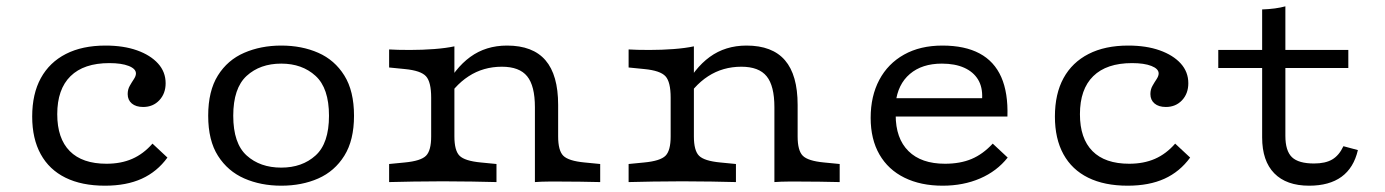

<svg xmlns="http://www.w3.org/2000/svg" viewBox="-20 -569 4328 600"><path d="M308.1 11.3Q235.5 11.3 184.7 -13.7Q133.9 -38.7 107.3 -87.1Q80.6 -135.5 80.6 -204.8Q80.6 -275.8 107.7 -325Q134.7 -374.2 185.9 -400.4Q237.1 -426.6 309.7 -426.6Q366.1 -426.6 408.1 -411.7Q450 -396.8 473.8 -370.6Q497.6 -344.4 497.6 -308.9Q497.6 -276.6 477.8 -255.6Q458.1 -234.7 427.4 -234.7Q404.8 -234.7 391.9 -245.6Q379 -256.5 379 -275Q379 -289.5 385.5 -300.8Q391.9 -312.1 398.4 -321.8Q404.8 -331.5 404.8 -339.5Q404.8 -354 382.3 -362.9Q359.7 -371.8 321.8 -371.8Q241.9 -371.8 200.4 -331Q158.9 -290.3 158.9 -212.1Q158.9 -136.3 198 -96.8Q237.1 -57.3 312.9 -57.3Q358.1 -57.3 393.1 -72.6Q428.2 -87.9 456.5 -120.2L503.2 -76.6Q471 -32.3 423 -10.5Q375 11.3 308.1 11.3Z M858.9 11.3Q795.2 11.3 743.5 -11.3Q691.9 -33.9 661.3 -81.9Q630.6 -129.8 630.6 -207.3Q630.6 -284.7 660.9 -333.1Q691.1 -381.5 743.1 -404Q795.2 -426.6 858.9 -426.6Q923.4 -426.6 974.6 -404Q1025.8 -381.5 1056 -333.1Q1086.3 -284.7 1086.3 -207.3Q1086.3 -130.6 1056 -82.3Q1025.8 -33.9 974.6 -11.3Q923.4 11.3 858.9 11.3ZM858.9 -45.2Q924.2 -45.2 966.1 -83.1Q1008.1 -121 1008.1 -207.3Q1008.1 -293.5 966.1 -331.9Q924.2 -370.2 858.9 -370.2Q792.7 -370.2 750.8 -331.9Q708.9 -293.5 708.9 -207.3Q708.9 -121 750.8 -83.1Q792.7 -45.2 858.9 -45.2Z M1363.7 -2.4Q1310.5 -2.4 1271.8 -1.6Q1233.1 -0.8 1196 0V-56.5L1245.2 -61.3Q1295.2 -66.1 1311.3 -82.3Q1327.4 -98.4 1327.4 -142.7V-206.5H1400V-142.7Q1400 -98.4 1416.1 -82.3Q1432.3 -66.1 1482.3 -61.3L1531.5 -56.5V0Q1494.4 -0.8 1455.6 -1.6Q1416.9 -2.4 1363.7 -2.4ZM1327.4 -206.5V-263.7Q1327.4 -312.9 1311.3 -330.6Q1295.2 -348.4 1245.2 -353.2L1196 -358.1V-414.5Q1207.3 -413.7 1224.2 -413.3Q1241.1 -412.9 1261.3 -412.9Q1300 -412.9 1336.7 -415.7Q1373.4 -418.5 1400 -424.2V-414.5V-206.5ZM1651.6 -206.5V-233.9Q1651.6 -300.8 1627.4 -330.6Q1603.2 -360.5 1548.4 -360.5Q1490.3 -360.5 1444.4 -330.6Q1398.4 -300.8 1365.3 -242.7L1366.9 -287.1Q1400.8 -355.6 1449.6 -391.1Q1498.4 -426.6 1564.5 -426.6Q1645.2 -426.6 1684.7 -380.6Q1724.2 -334.7 1724.2 -241.1V-206.5ZM1651.6 0V-206.5H1724.2V-142.7Q1724.2 -98.4 1740.3 -82.3Q1756.5 -66.1 1806.5 -61.3L1855.6 -56.5V0Q1828.2 -0.8 1793.1 -1.2Q1758.1 -1.6 1735.5 -1.6Q1712.9 -1.6 1693.1 -1.6Q1673.4 -1.6 1651.6 0Z M2112.1 -2.4Q2058.9 -2.4 2020.2 -1.6Q1981.5 -0.8 1944.4 0V-56.5L1993.5 -61.3Q2043.5 -66.1 2059.7 -82.3Q2075.8 -98.4 2075.8 -142.7V-206.5H2148.4V-142.7Q2148.4 -98.4 2164.5 -82.3Q2180.6 -66.1 2230.6 -61.3L2279.8 -56.5V0Q2242.7 -0.8 2204 -1.6Q2165.3 -2.4 2112.1 -2.4ZM2075.8 -206.5V-263.7Q2075.8 -312.9 2059.7 -330.6Q2043.5 -348.4 1993.5 -353.2L1944.4 -358.1V-414.5Q1955.6 -413.7 1972.6 -413.3Q1989.5 -412.9 2009.7 -412.9Q2048.4 -412.9 2085.1 -415.7Q2121.8 -418.5 2148.4 -424.2V-414.5V-206.5ZM2400 -206.5V-233.9Q2400 -300.8 2375.8 -330.6Q2351.6 -360.5 2296.8 -360.5Q2238.7 -360.5 2192.7 -330.6Q2146.8 -300.8 2113.7 -242.7L2115.3 -287.1Q2149.2 -355.6 2198 -391.1Q2246.8 -426.6 2312.9 -426.6Q2393.5 -426.6 2433.1 -380.6Q2472.6 -334.7 2472.6 -241.1V-206.5ZM2400 0V-206.5H2472.6V-142.7Q2472.6 -98.4 2488.7 -82.3Q2504.8 -66.1 2554.8 -61.3L2604 -56.5V0Q2576.6 -0.8 2541.5 -1.2Q2506.5 -1.6 2483.9 -1.6Q2461.3 -1.6 2441.5 -1.6Q2421.8 -1.6 2400 0Z M2925.8 11.3Q2857.3 11.3 2806.5 -13.7Q2755.6 -38.7 2728.2 -86.3Q2700.8 -133.9 2700.8 -200.8Q2700.8 -268.5 2727.8 -319.4Q2754.8 -370.2 2805.2 -398.4Q2855.6 -426.6 2925 -426.6Q2995.2 -426.6 3041.1 -402Q3087.1 -377.4 3108.9 -328.2Q3130.6 -279 3128.2 -204.8H2745.2L2744.4 -262.1H3049.2Q3050.8 -296.8 3036.3 -320.6Q3021.8 -344.4 2993.1 -357.3Q2964.5 -370.2 2923.4 -370.2Q2861.3 -370.2 2823.4 -337.9Q2785.5 -305.6 2779 -247.6L2781.5 -245.2Q2780.6 -239.5 2779.8 -229.8Q2779 -220.2 2779 -209.7Q2779 -136.3 2819 -96.8Q2858.9 -57.3 2933.1 -57.3Q2980.6 -57.3 3016.1 -72.2Q3051.6 -87.1 3082.3 -120.2L3129 -76.6Q3095.2 -33.9 3042.7 -11.3Q2990.3 11.3 2925.8 11.3Z M3504 11.3Q3431.5 11.3 3380.6 -13.7Q3329.8 -38.7 3303.2 -87.1Q3276.6 -135.5 3276.6 -204.8Q3276.6 -275.8 3303.6 -325Q3330.6 -374.2 3381.9 -400.4Q3433.1 -426.6 3505.6 -426.6Q3562.1 -426.6 3604 -411.7Q3646 -396.8 3669.8 -370.6Q3693.5 -344.4 3693.5 -308.9Q3693.5 -276.6 3673.8 -255.6Q3654 -234.7 3623.4 -234.7Q3600.8 -234.7 3587.9 -245.6Q3575 -256.5 3575 -275Q3575 -289.5 3581.5 -300.8Q3587.9 -312.1 3594.4 -321.8Q3600.8 -331.5 3600.8 -339.5Q3600.8 -354 3578.2 -362.9Q3555.6 -371.8 3517.7 -371.8Q3437.9 -371.8 3396.4 -331Q3354.8 -290.3 3354.8 -212.1Q3354.8 -136.3 3394 -96.8Q3433.1 -57.3 3508.9 -57.3Q3554 -57.3 3589.1 -72.6Q3624.2 -87.9 3652.4 -120.2L3699.2 -76.6Q3666.9 -32.3 3619 -10.5Q3571 11.3 3504 11.3Z M4071 11.3Q4000 11.3 3962.1 -27.4Q3924.2 -66.1 3924.2 -139.5V-206.5H3996.8V-144.4Q3996.8 -97.6 4017.3 -77.8Q4037.9 -58.1 4086.3 -58.1Q4121.8 -58.1 4143.1 -70.6Q4164.5 -83.1 4178.2 -112.1L4223.4 -100Q4210.5 -44.4 4172.2 -16.5Q4133.9 11.3 4071 11.3ZM3924.2 -206.5V-539.5Q3946 -540.3 3964.1 -542.7Q3982.3 -545.2 3996.8 -549.2V-206.5ZM3787.1 -356.5V-412.9H4193.5V-356.5Z"/></svg>

Font: Playfair 5pt SemiExpanded Light
Style: Regular
Weight: 300
Width: 6
Designer: Claus Eggers Sørensen
Foundry: Claus Eggers Sørensen
Version: Version 2.203